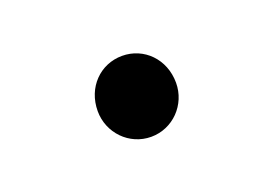

<svg xmlns="http://www.w3.org/2000/svg" viewBox="-37 -186 401 281"><g transform="rotate(-20 163.0 -45.0)"><path d="M163 18C197 18 224 -10 224 -44C224 -81 197 -108 163 -108C129 -108 102 -81 102 -44C102 -10 129 18 163 18Z"/></g></svg>

Font: 寒蝉锦书宋
Style: Regular
Weight: 400
Designer: 寒蝉锦书宋{Warren} 思源宋体{Ryoko NISHIZUKA 西塚涼子 (kana & ideographs); Frank Grießhammer (Latin, Greek & Cyrillic); Wenlong ZHANG 
Foundry: Adobe & ChillType
Version: Version 2.000;Glyphs 3.1.1 (3135)